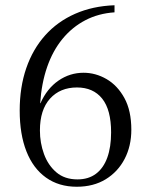

<svg xmlns="http://www.w3.org/2000/svg" viewBox="-20 -699 580 731"><path d="M272 12Q204 12 155 -23Q106 -58 80.5 -123Q55 -188 55 -278Q55 -367 80 -439.5Q105 -512 152 -564.5Q199 -617 266 -646.5Q333 -676 416 -679V-652Q355 -648 305 -622Q255 -596 218 -551Q181 -506 159.5 -444Q138 -382 133 -306H134Q159 -362 202.5 -392Q246 -422 298 -422Q344 -422 385.5 -398Q427 -374 453.5 -326Q480 -278 480 -205Q480 -143 454.5 -94Q429 -45 382.5 -16.5Q336 12 272 12ZM275 -16Q317 -16 345.5 -37.5Q374 -59 388.5 -99Q403 -139 403 -195Q403 -281 369 -323.5Q335 -366 273 -366Q209 -366 170.5 -323.5Q132 -281 132 -202Q132 -155 147.5 -112.5Q163 -70 194.5 -43Q226 -16 275 -16Z"/></svg>

Font: Frank Ruhl Libre Light
Style: Regular
Weight: 300
Designer: Yanek Iontef
Foundry: Fontef
Version: Version 6.003;gftools[0.9.30]